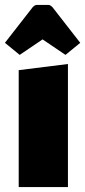

<svg xmlns="http://www.w3.org/2000/svg" viewBox="-26 -760 346 780"><path d="M50 0V-475L250 -500V0ZM123 -740H171Q178 -740 187 -731L300 -586L240 -537L147 -600L54 -537L-6 -586L107 -731Q116 -740 123 -740Z"/></svg>

Font: Changa One
Style: Regular
Weight: 400
Designer: Eduardo Rodriguez Tunni
Foundry: Eduardo Rodriguez Tunni
Version: Version 1.003